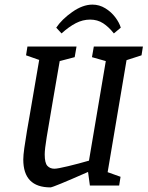

<svg xmlns="http://www.w3.org/2000/svg" viewBox="-20 -805 640 833"><path d="M529 -544 447 -58 503 -38 497 0H370L362 -59Q210 8 199 8Q81 8 81 -113Q81 -131 85.5 -163Q90 -195 97 -237Q104 -279 108 -300Q145 -512 150 -545L93 -565L99 -603H312L304 -557L239 -540L209 -366Q191 -262 182.5 -209.5Q174 -157 174 -135Q174 -98 185.5 -85.5Q197 -73 216 -73Q230 -73 275.5 -84Q321 -95 366 -108L439 -540L379 -557L387 -603H600L594 -565ZM224 -685Q248 -721 293.5 -753Q339 -785 381 -785Q411 -785 437 -769Q463 -753 480.5 -729.5Q498 -706 504 -685L474 -660Q452 -688 427.5 -704Q403 -720 371 -720Q339 -720 309 -704.5Q279 -689 247 -660Z"/></svg>

Font: Grenze
Style: Italic
Weight: 400
Italic angle: -10°
Designer: Renata Polastri
Foundry: Omnibus-Type
Version: Version 1.002; ttfautohint (v1.8)